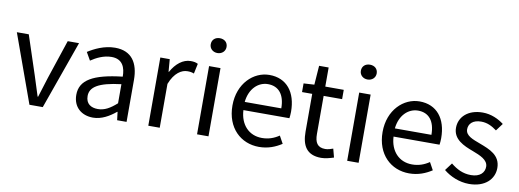

<svg xmlns="http://www.w3.org/2000/svg" viewBox="-61 -1133 4066 1505"><g transform="rotate(10 1971.5 -380.0)"><path d="M209 0H315L508 -543H418L315 -234C299 -181 281 -125 265 -74H261C244 -125 227 -181 210 -234L108 -543H13Z M716 13C783 13 844 -22 896 -65H899L907 0H982V-334C982 -468 926 -557 794 -557C707 -557 630 -518 580 -486L616 -423C659 -452 716 -481 779 -481C868 -481 891 -414 891 -344C660 -318 557 -259 557 -141C557 -43 625 13 716 13ZM742 -60C688 -60 646 -85 646 -147C646 -217 708 -262 891 -284V-132C838 -85 795 -60 742 -60Z M1155 0H1246V-349C1282 -442 1338 -474 1383 -474C1405 -474 1418 -472 1436 -465L1453 -545C1436 -554 1419 -557 1395 -557C1334 -557 1279 -513 1241 -444H1238L1230 -543H1155Z M1543 0H1634V-543H1543ZM1589 -655C1625 -655 1652 -680 1652 -714C1652 -751 1625 -773 1589 -773C1553 -773 1526 -751 1526 -714C1526 -680 1553 -655 1589 -655Z M2037 13C2111 13 2169 -12 2217 -43L2184 -103C2144 -76 2101 -60 2048 -60C1945 -60 1874 -134 1868 -250H2234C2236 -263 2238 -282 2238 -302C2238 -457 2160 -557 2022 -557C1896 -557 1777 -447 1777 -271C1777 -92 1893 13 2037 13ZM1867 -315C1878 -422 1946 -484 2023 -484C2108 -484 2158 -425 2158 -315Z M2532 13C2565 13 2601 3 2632 -7L2614 -75C2596 -68 2571 -61 2552 -61C2489 -61 2468 -99 2468 -166V-469H2615V-543H2468V-695H2392L2381 -543L2296 -538V-469H2377V-168C2377 -59 2416 13 2532 13Z M2738 0H2829V-543H2738ZM2784 -655C2820 -655 2847 -680 2847 -714C2847 -751 2820 -773 2784 -773C2748 -773 2721 -751 2721 -714C2721 -680 2748 -655 2784 -655Z M3232 13C3306 13 3364 -12 3412 -43L3379 -103C3339 -76 3296 -60 3243 -60C3140 -60 3069 -134 3063 -250H3429C3431 -263 3433 -282 3433 -302C3433 -457 3355 -557 3217 -557C3091 -557 2972 -447 2972 -271C2972 -92 3088 13 3232 13ZM3062 -315C3073 -422 3141 -484 3218 -484C3303 -484 3353 -425 3353 -315Z M3709 13C3837 13 3907 -60 3907 -148C3907 -251 3820 -283 3741 -313C3680 -336 3621 -355 3621 -407C3621 -449 3652 -485 3720 -485C3769 -485 3807 -465 3845 -437L3889 -496C3846 -529 3787 -557 3720 -557C3602 -557 3533 -489 3533 -403C3533 -311 3619 -274 3695 -246C3755 -223 3819 -198 3819 -143C3819 -96 3784 -58 3712 -58C3647 -58 3598 -84 3551 -122L3506 -62C3558 -19 3632 13 3709 13Z"/></g></svg>

Font: Squished Noto Sans CJK JP Regular
Style: Regular
Weight: 400
Designer: Ryoko NISHIZUKA (kana & ideographs); Paul D. Hunt (Latin, Greek & Cyrillic); Wenlong ZHANG (bopomofo); Sandoll Communica
Foundry: Adobe Systems Incorporated
Version: Version 1.004;PS 1.004;hotconv 1.0.82;makeotf.lib2.5.63406